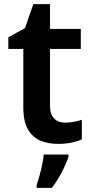

<svg xmlns="http://www.w3.org/2000/svg" viewBox="-20 -681 439 922"><path d="M292 -92Q314 -92 335 -96Q356 -100 373 -106V-12Q352 -2 323 4Q294 10 259 10Q212 10 174.5 -5.5Q137 -21 114.5 -59Q92 -97 92 -166V-446H20V-502L100 -546L140 -661H220V-542H368V-446H220V-172Q220 -132 240 -112Q260 -92 292 -92ZM309 71Q299 103 277.5 144.5Q256 186 229 221H156V208Q162 190 169.5 163.5Q177 137 182.5 109.5Q188 82 190 61H309Z"/></svg>

Font: Noto Sans Lao Looped SemiBold
Style: Regular
Weight: 600
Designer: Mark Frömberg, Ben Mitchell
Foundry: The Fontpad Ltd
Version: Version 1.002; ttfautohint (v1.8.4.7-5d5b)